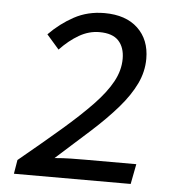

<svg xmlns="http://www.w3.org/2000/svg" viewBox="-49 -696 698 742"><g transform="rotate(5 300.0 -324.5)"><path d="M32 0 41 -54Q132 -129 201 -188.5Q270 -248 317 -297Q364 -346 388 -390Q412 -434 412 -479Q412 -523 388.5 -548.5Q365 -574 314 -574Q273 -574 235 -552Q197 -530 162 -493L114 -548Q157 -592 209.5 -620.5Q262 -649 327 -649Q410 -649 456.5 -605Q503 -561 503 -487Q503 -437 480.5 -390Q458 -343 416 -294.5Q374 -246 315 -192.5Q256 -139 183 -74Q217 -77 246 -77.5Q275 -78 303 -78H500L485 0Z"/></g></svg>

Font: Source Code Pro ExtraLight Medium
Style: Italic
Weight: 500
Italic angle: -11°
Monospace: yes
Version: Version 1.016;hotconv 1.0.116;makeotfexe 2.5.65601